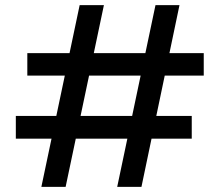

<svg xmlns="http://www.w3.org/2000/svg" viewBox="-20 -732 863 752"><path d="M439 0 589 -712H683L534 0ZM142 0 292 -712H387L237 0ZM42 -189V-278H731V-189ZM87 -436V-524H778V-436Z"/></svg>

Font: DM Sans 16pt Medium
Style: Regular
Weight: 500
Version: Version 4.004;gftools[0.9.30]